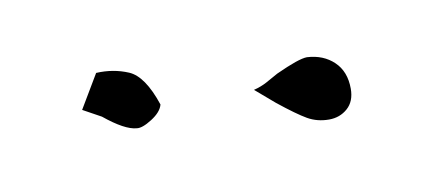

<svg xmlns="http://www.w3.org/2000/svg" viewBox="-28 -586 461 209"><g transform="rotate(-10 202.0 -481.0)"><path d="M116 -461Q103 -462 81 -480L61 -491L83 -528Q102 -529 118.5 -522Q135 -515 146 -482Q144 -474 133 -467Q122 -460 116 -461ZM324 -434Q311 -434 300.5 -440Q290 -446 270 -462L249 -480Q257 -482 263.5 -485.5Q270 -489 277 -493Q303 -505 312 -505Q330 -504 341.5 -493Q353 -482 353 -463Q353 -449 344.5 -441.5Q336 -434 324 -434Z"/></g></svg>

Font: Mansalva
Style: Regular
Weight: 400
Designer: Carolina Short
Foundry: Carolina Short
Version: Version 2.112; ttfautohint (v1.8.4.7-5d5b)